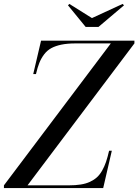

<svg xmlns="http://www.w3.org/2000/svg" viewBox="-70 -957 704 977"><path d="M397.9 -865 554 -937 561 -929.9 430.9 -819.8H366L275.9 -929.9L283 -937ZM493.9 -736.1H314Q272.9 -736.1 242.8 -729.9Q212.6 -723.6 191.4 -712.2Q170.2 -700.7 155 -680.9Q139.9 -661.1 130.4 -637.6Q120.8 -614 113 -580.1H99.1L138.9 -750H614V-736.1L70.1 -13.9H280Q314.5 -13.9 340.7 -18.1Q366.9 -22.2 387.6 -31.7Q408.2 -41.3 423 -54.6Q437.7 -67.9 449.5 -88.5Q461.2 -109.1 469.4 -132.9Q477.5 -156.7 485.1 -189.9H499L455.1 0H-50V-13.9Z"/></svg>

Font: Bodoni* 16
Style: Italic
Weight: 400
Italic angle: -13°
Version: Version 2.000